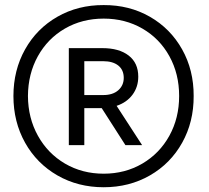

<svg xmlns="http://www.w3.org/2000/svg" viewBox="-20 -748 842 775"><path d="M257.8 -553.7H393.6Q460.9 -553.7 499.5 -523.7Q538.1 -493.7 538.1 -438.5Q538.1 -397 514.9 -365.7Q491.7 -334.5 450.7 -320.8L553.7 -162.1H486.3L390.6 -311.5H389.6H320.3V-162.1H257.8ZM34.2 -360.4Q34.2 -464.8 81.3 -548.8Q128.4 -632.8 211.7 -680.4Q294.9 -728 398.4 -727.5Q502 -728 585 -680.4Q668 -632.8 715.1 -548.8Q762.2 -464.8 761.7 -360.4Q762.2 -255.9 715.3 -171.9Q668.5 -87.9 585.2 -40Q502 7.8 398.4 7.8Q294.9 7.8 211.7 -40Q128.4 -87.9 81.3 -171.9Q34.2 -255.9 34.2 -360.4ZM703.1 -360.4Q703.1 -449.7 663.8 -521Q624.5 -592.3 554.9 -632.6Q485.4 -672.9 398.4 -672.9Q311.5 -672.9 241.9 -632.6Q172.4 -592.3 132.8 -521Q93.3 -449.7 92.8 -360.4Q93.3 -271.5 133.1 -200Q172.9 -128.4 242.4 -87.6Q312 -46.9 398.4 -46.9Q484.9 -46.9 554.4 -87.6Q624 -128.4 663.6 -200Q703.1 -271.5 703.1 -360.4ZM396.5 -364.3Q435.5 -364.3 457.5 -383.8Q479.5 -403.3 479.5 -433.6Q479.5 -465.8 457.5 -483.4Q435.5 -501 396.5 -501H320.3V-364.3Z"/></svg>

Font: Reddit Sans Fudge
Style: Regular
Weight: 400
Designer: Stephen Hutchings
Foundry: Reddit
Version: Version 1.011